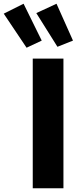

<svg xmlns="http://www.w3.org/2000/svg" viewBox="-110 -1006 423 1026"><path d="M16 -986 113 -789 32 -751 -90 -933ZM192 -986 280 -789 197 -756 84 -936ZM229 -693V0H65V-693Z"/></svg>

Font: FiraGO
Style: Bold
Weight: 700
Designer: bBox Type
Foundry: bBox Type GmbH
Version: Version 1.001;PS 001.001;hotconv 1.0.88;makeotf.lib2.5.64775